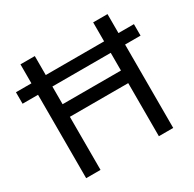

<svg xmlns="http://www.w3.org/2000/svg" viewBox="-156 -879 1053 1043"><g transform="rotate(-30 370.5 -357.0)"><path d="M97 0V-523H0V-595H97V-714H187V-595H553V-714H643V-595H740V-523H643V0H553V-333H187V0ZM187 -412H553V-523H187Z"/></g></svg>

Font: Noto Sans Georgian
Style: Regular
Weight: 400
Designer: Monotype Design Team, Akaki Razmadze
Foundry: Google LLC
Version: Version 2.002